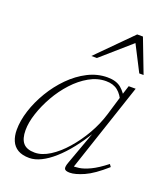

<svg xmlns="http://www.w3.org/2000/svg" viewBox="-130 -780 759 879"><g transform="rotate(20 249.0 -340.0)"><path d="M291.5 -33 353 -202.5H356Q327 -154 296 -114.8Q265 -75.5 233.5 -47.5Q202 -19.5 172 -4.8Q142 10 115 10Q80.5 10 59 -2.8Q37.5 -15.5 27.5 -38.8Q17.5 -62 17.5 -92Q17.5 -136.5 33.5 -186.5Q49.5 -236.5 78.5 -285Q107.5 -333.5 146.5 -373Q185.5 -412.5 231.5 -436Q277.5 -459.5 327 -459.5Q370 -459.5 394.2 -439Q418.5 -418.5 433.5 -385L419.5 -372Q406 -405.5 384 -423.2Q362 -441 326.5 -441Q284.5 -441 244.8 -418.5Q205 -396 170.8 -358.8Q136.5 -321.5 111 -276.5Q85.5 -231.5 70.8 -186.5Q56 -141.5 56 -104Q56 -62.5 73.5 -42Q91 -21.5 130 -21.5Q165 -21.5 203 -45.5Q241 -69.5 276.2 -109.8Q311.5 -150 339.8 -199.2Q368 -248.5 383.5 -299.5L414 -401L431 -454.5H465L316.5 -10L305.5 -23.5Q323 -22 345.8 -25.2Q368.5 -28.5 399.5 -43.2Q430.5 -58 472 -90.5L480.5 -78.5Q422.5 -27 380.5 -8.5Q338.5 10 312.5 10Q290 10 286.2 0.2Q282.5 -9.5 291.5 -33ZM223 -526 386.5 -690.5H414.5L477.5 -526H456.5L386.5 -662.5H406L250 -526Z"/></g></svg>

Font: Newsreader ExtraLight
Style: Italic
Weight: 250
Italic angle: -17°
Designer: Hugues Gentile
Foundry: Production Type
Version: Version 1.003